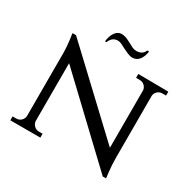

<svg xmlns="http://www.w3.org/2000/svg" viewBox="-167 -923 1113 1108"><g transform="rotate(30 389.5 -368.5)"><path d="M524 -743Q519 -706 501.5 -685Q484 -664 458 -664Q442 -664 425.5 -671Q409 -678 393.5 -686Q378 -694 364 -701Q350 -708 338 -708Q300 -708 284 -667H274Q279 -707 296 -729.5Q313 -752 337 -752Q354 -752 370 -745.5Q386 -739 401 -730.5Q416 -722 430 -715.5Q444 -709 457 -709Q499 -709 512 -743ZM736 -598V-572H712Q693 -572 680 -560Q667 -548 665 -531V-117Q665 -94 666.5 -70.5Q668 -47 670 -28Q672 -6 675 15H653L158 -454V-68Q160 -50 173 -37.5Q186 -25 204 -25H229V1H29V-25H54Q72 -25 85.5 -37.5Q99 -50 100 -68V-484Q100 -508 98 -531.5Q96 -555 94 -573Q91 -594 88 -614H112L606 -149V-533Q604 -550 591 -562Q578 -574 560 -574H535V-600Z"/></g></svg>

Font: Constantine
Style: Regular
Weight: 400
Designer: Dukom Design
Version: Version 1.001;PS 001.001;hotconv 1.0.56;makeotf.lib2.0.21325